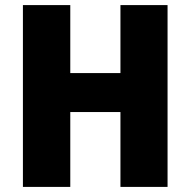

<svg xmlns="http://www.w3.org/2000/svg" viewBox="-20 -734 748 754"><path d="M638 0V-714H453V-447H256V-714H70V0H256V-294H453V0Z"/></svg>

Font: Noto Sans Telugu SemiCondensed Black
Style: Regular
Weight: 900
Width: 4
Designer: Jelle Bosma - Monotype Design Team
Foundry: Monotype Imaging Inc.
Version: Version 2.005